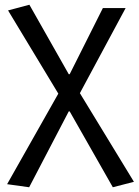

<svg xmlns="http://www.w3.org/2000/svg" viewBox="-20 -577 585 810"><path d="M103 213 10 200 226 -182 14 -533 104 -557 270 -264H274L414 -543H510L317 -184L545 190L456 213L274 -107H270Z"/></svg>

Font: Noto Sans HK
Style: Regular
Weight: 400
Designer: Ryoko NISHIZUKA 西塚涼子 (kana, bopomofo & ideographs); Paul D. Hunt (Latin, Greek & Cyrillic); Sandoll Communications 산돌커뮤니
Foundry: Adobe
Version: Version 2.004-H2;hotconv 1.0.118;makeotfexe 2.5.65603